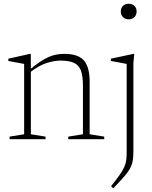

<svg xmlns="http://www.w3.org/2000/svg" viewBox="-20 -735 802 1014"><path d="M143 -368.5V-26L220.5 -13.5V0H30.5V-13.5L107.5 -26V-397.5Q99.5 -399 78.8 -402.8Q58 -406.5 24 -413V-425L137.5 -450.5H142.5ZM340.5 -13.5 418 -26V-281.5Q418 -333.5 407.2 -362.5Q396.5 -391.5 370.5 -403.2Q344.5 -415 298.5 -415Q267.5 -415 227.2 -402.5Q187 -390 140 -354L128.5 -360.5Q164 -390 190.8 -408Q217.5 -426 239.2 -435Q261 -444 280.5 -447.2Q300 -450.5 320 -450.5Q393 -450.5 423.2 -415.5Q453.5 -380.5 453.5 -303.5V-26L530.5 -13.5V0H340.5ZM659.5 -633Q641 -633 629.5 -644.8Q618 -656.5 618 -675Q618 -692.5 629.5 -703.8Q641 -715 659.5 -715Q679 -715 690.2 -703.8Q701.5 -692.5 701.5 -675Q701.5 -656.5 690.2 -644.8Q679 -633 659.5 -633ZM649 -397.5Q643.5 -398.5 629.2 -401.2Q615 -404 598 -407.2Q581 -410.5 565.5 -413V-425L684.5 -450.5H689L684.5 -402V62.5Q684.5 87.5 682.2 105.8Q680 124 673.8 139.8Q667.5 155.5 656 172Q644.5 188.5 625.5 209.2Q606.5 230 578.5 259.5L566.5 248.5Q595 212.5 611.8 188.8Q628.5 165 636.5 146.5Q644.5 128 646.8 110.2Q649 92.5 649 69Z"/></svg>

Font: Newsreader 16pt 16pt ExtraLight
Style: Regular
Weight: 250
Version: Version 1.003